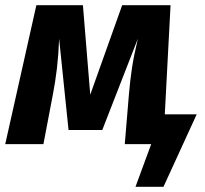

<svg xmlns="http://www.w3.org/2000/svg" viewBox="-28 -551 785 734"><path d="M602 -114 624 -531H439L317 -189L289 -531H111L-8 0H138L174 -189C187 -257 195 -320 198 -403L234 -54H363L499 -403C478 -314 472 -267 465 -192L449 0H550L490 163H597L724 -114Z"/></svg>

Font: Fira Sans
Style: Bold Italic
Weight: 700
Italic angle: -8°
Designer: bBox Type GmbH & Carrois Corporate GbR & Edenspiekermann AG
Foundry: bBox Type GmbH & Carrois Corporate GbR & Edenspiekermann AG
Version: Version 4.301;PS 004.301;hotconv 1.0.88;makeotf.lib2.5.64775